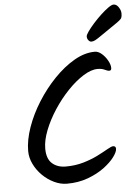

<svg xmlns="http://www.w3.org/2000/svg" viewBox="-62 -986 755 1037"><g transform="rotate(-5 316.0 -468.0)"><path d="M259 3Q224 3 189.5 -13.5Q155 -30 127 -57.5Q99 -85 82 -120Q65 -155 65 -191Q65 -250 89 -318.5Q113 -387 154.5 -453Q196 -519 248.5 -573.5Q301 -628 358 -661Q415 -694 470 -694Q489 -694 507.5 -678Q526 -662 538.5 -639.5Q551 -617 551 -599Q551 -585 540 -585Q530 -585 515 -592.5Q500 -600 477 -600Q442 -600 399 -573Q356 -546 313.5 -501.5Q271 -457 236 -403.5Q201 -350 179.5 -295.5Q158 -241 158 -196Q158 -141 186.5 -115.5Q215 -90 261 -90Q312 -90 356.5 -103Q401 -116 435.5 -133.5Q470 -151 492.5 -164Q515 -177 524 -177Q539 -177 539 -162Q539 -145 518.5 -117.5Q498 -90 461 -62.5Q424 -35 372.5 -16Q321 3 259 3ZM457 -750Q449 -750 441.5 -758.5Q434 -767 434 -780Q434 -788 447 -806.5Q460 -825 480 -847.5Q500 -870 522.5 -891Q545 -912 564 -925.5Q583 -939 593 -939Q609 -939 620.5 -921.5Q632 -904 632 -888Q632 -867 625.5 -859Q619 -851 600 -838Q544 -800 517 -781Q490 -762 478.5 -756Q467 -750 457 -750Z"/></g></svg>

Font: Solitreo
Style: Regular
Weight: 400
Designer: Nathan Gross, Bryan Kirschen, Binghamton University
Foundry: Eli Heuer
Version: Version 1.100; ttfautohint (v1.8.4.7-5d5b)